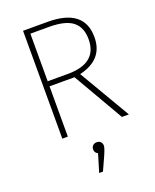

<svg xmlns="http://www.w3.org/2000/svg" viewBox="-170 -778 920 1141"><g transform="rotate(-20 289.5 -207.5)"><path d="M350 -324 540 0H496L312 -318H154V0H119V-682H274Q505 -682 505 -502Q505 -360 350 -324ZM154 -350H281Q468 -350 468 -502Q468 -577 422 -614Q376 -651 271 -651H154ZM303 90Q319 90 328 99.5Q337 109 337 123Q337 138 318 181L279 267H255L289 154Q269 145 269 123Q269 109 278.5 99.5Q288 90 303 90Z"/></g></svg>

Font: Fira Sans UltraLight
Style: Regular
Weight: 200
Designer: Carrois Corporate & Edenspiekermann AG
Foundry: Carrois Corporate GbR & Edenspiekermann AG
Version: Version 4.106;PS 004.106;hotconv 1.0.70;makeotf.lib2.5.58329